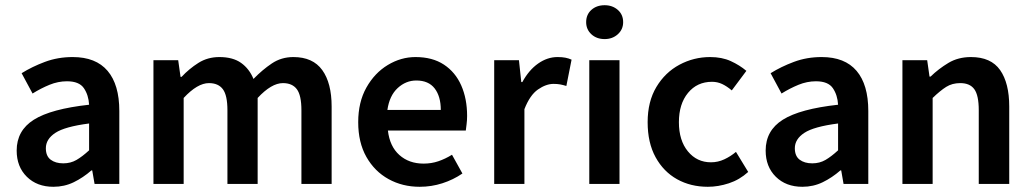

<svg xmlns="http://www.w3.org/2000/svg" viewBox="-20 -706 3958 737"><path d="M185 11Q122 11 83 -27.5Q44 -66 44 -128Q44 -205 110 -246.5Q176 -288 322 -304Q320 -341 302 -367.5Q284 -394 237 -394Q203 -394 170 -380.5Q137 -367 105 -347L63 -425Q103 -450 152.5 -468.5Q202 -487 259 -487Q348 -487 393 -434Q438 -381 438 -280V0H343L334 -52H331Q299 -24 263 -6.5Q227 11 185 11ZM223 -79Q251 -79 273.5 -92Q296 -105 322 -129V-232Q229 -220 192.5 -196Q156 -172 156 -137Q156 -107 174.5 -93Q193 -79 223 -79Z M569 0V-475H664L673 -411H677Q706 -442 741.5 -464.5Q777 -487 822 -487Q874 -487 905.5 -464.5Q937 -442 953 -403Q987 -438 1023.5 -462.5Q1060 -487 1106 -487Q1181 -487 1217 -437Q1253 -387 1253 -297V0H1137V-283Q1137 -340 1119.5 -363.5Q1102 -387 1066 -387Q1022 -387 969 -330V0H853V-283Q853 -340 835.5 -363.5Q818 -387 782 -387Q738 -387 685 -330V0Z M1591 11Q1525 11 1471.5 -18.5Q1418 -48 1386.5 -103.5Q1355 -159 1355 -237Q1355 -314 1386.5 -370Q1418 -426 1468.5 -456.5Q1519 -487 1575 -487Q1640 -487 1684 -458Q1728 -429 1750.5 -378Q1773 -327 1773 -261Q1773 -244 1771 -229Q1769 -214 1768 -205H1469Q1476 -144 1513 -111Q1550 -78 1606 -78Q1636 -78 1662.5 -87Q1689 -96 1715 -112L1755 -40Q1720 -16 1678 -2.5Q1636 11 1591 11ZM1467 -284H1672Q1672 -336 1648.5 -366.5Q1625 -397 1578 -397Q1538 -397 1506.5 -368Q1475 -339 1467 -284Z M1877 0V-475H1972L1981 -391H1985Q2010 -437 2045.5 -462Q2081 -487 2120 -487Q2138 -487 2150.5 -484.5Q2163 -482 2174 -477L2154 -376Q2141 -380 2130 -382Q2119 -384 2105 -384Q2076 -384 2045 -362.5Q2014 -341 1993 -287V0Z M2242 0V-475H2358V0ZM2301 -556Q2270 -556 2250 -574.5Q2230 -593 2230 -621Q2230 -650 2250 -668Q2270 -686 2301 -686Q2331 -686 2351.5 -668Q2372 -650 2372 -621Q2372 -593 2351.5 -574.5Q2331 -556 2301 -556Z M2697 11Q2631 11 2579 -18Q2527 -47 2496.5 -102.5Q2466 -158 2466 -237Q2466 -316 2499.5 -372Q2533 -428 2588 -457.5Q2643 -487 2706 -487Q2751 -487 2785 -471.5Q2819 -456 2845 -434L2789 -359Q2770 -375 2752 -383.5Q2734 -392 2713 -392Q2656 -392 2621 -349.5Q2586 -307 2586 -237Q2586 -167 2620.5 -125Q2655 -83 2709 -83Q2736 -83 2760.5 -94.5Q2785 -106 2805 -123L2852 -46Q2819 -16 2778 -2.5Q2737 11 2697 11Z M3060 11Q2997 11 2958 -27.5Q2919 -66 2919 -128Q2919 -205 2985 -246.5Q3051 -288 3197 -304Q3195 -341 3177 -367.5Q3159 -394 3112 -394Q3078 -394 3045 -380.5Q3012 -367 2980 -347L2938 -425Q2978 -450 3027.5 -468.5Q3077 -487 3134 -487Q3223 -487 3268 -434Q3313 -381 3313 -280V0H3218L3209 -52H3206Q3174 -24 3138 -6.5Q3102 11 3060 11ZM3098 -79Q3126 -79 3148.5 -92Q3171 -105 3197 -129V-232Q3104 -220 3067.5 -196Q3031 -172 3031 -137Q3031 -107 3049.5 -93Q3068 -79 3098 -79Z M3444 0V-475H3539L3548 -412H3552Q3583 -442 3620.5 -464.5Q3658 -487 3707 -487Q3784 -487 3819 -437Q3854 -387 3854 -297V0H3737V-283Q3737 -340 3720 -363.5Q3703 -387 3666 -387Q3635 -387 3612 -372.5Q3589 -358 3560 -330V0Z"/></svg>

Font: Narnoor SemiBold
Style: Regular
Weight: 600
Designer: S. Sridhar Murthy
Foundry: SIL International
Version: Version 3.000